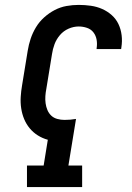

<svg xmlns="http://www.w3.org/2000/svg" viewBox="-20 -763 540 783"><path d="M90 0V-88H158L175 -193Q153 -199 134 -211Q115 -223 101 -240Q87 -257 78.5 -277.5Q70 -298 66.5 -321Q63 -344 64.5 -368Q66 -392 70 -415L93 -556Q97 -581 105 -605Q113 -629 126.5 -651.5Q140 -674 160 -692Q180 -710 203 -722Q226 -734 251 -738.5Q276 -743 301 -743Q326 -743 350.5 -739.5Q375 -736 396.5 -726.5Q418 -717 435.5 -701.5Q453 -686 463 -665Q473 -644 476 -619.5Q479 -595 475 -570Q475 -568 474.5 -566.5Q474 -565 474 -563H374Q374 -564 374 -564.5Q374 -565 374 -566Q377 -584 374 -601Q371 -618 361 -631Q351 -644 334.5 -649.5Q318 -655 301 -655Q280 -655 259.5 -646Q239 -637 224.5 -620Q210 -603 202.5 -583Q195 -563 192 -542L169 -401Q166 -386 165 -371Q164 -356 166 -341.5Q168 -327 173.5 -314Q179 -301 189 -291.5Q199 -282 213.5 -278Q228 -274 243 -274Q255 -274 267 -275Q279 -276 290 -278L259 -88H315V0Z"/></svg>

Font: Iosevka Slab Semibold Oblique
Style: Regular
Weight: 600
Italic angle: -9°
Monospace: yes
Designer: Belleve Invis
Foundry: Belleve Invis
Version: Version 11.1.1; ttfautohint (v1.8.3)